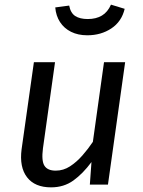

<svg xmlns="http://www.w3.org/2000/svg" viewBox="-20 -795 616 827"><path d="M200 12Q130 12 96.5 -31.5Q63 -75 73 -152L126 -527H217L165 -156Q158 -102 171.5 -81Q185 -60 220 -60Q253 -60 281.5 -78.5Q310 -97 335 -125.5Q360 -154 380 -184L428 -527H519L445 0H367L374 -97Q337 -47 296 -17.5Q255 12 200 12ZM356 -643Q316 -643 286 -658Q256 -673 238.5 -700Q221 -727 218 -763L278 -771Q284 -739 304 -726Q324 -713 358 -713Q394 -713 419 -728Q444 -743 458 -775L517 -757Q504 -702 459.5 -672.5Q415 -643 356 -643Z"/></svg>

Font: Fira Sans Variable
Style: Italic
Weight: 397
Italic angle: -8°
Designer: Carrois Corporate & Edenspiekermann AG
Foundry: Carrois Corporate GbR & Edenspiekermann AG
Version: Version 4.202